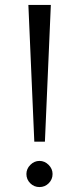

<svg xmlns="http://www.w3.org/2000/svg" viewBox="-20 -750 321 778"><path d="M119 -176 95 -730H186L162 -176ZM140 8Q118 8 102.5 -7.5Q87 -23 87 -45Q87 -66 103 -82Q119 -98 140 -98Q161 -98 177 -82Q193 -66 193 -45Q193 -23 177.5 -7.5Q162 8 140 8Z"/></svg>

Font: Fauna One
Style: Regular
Weight: 400
Designer: Eduardo Rodriguez Tunni
Foundry: Eduardo Rodriguez Tunni
Version: Version 2.001; ttfautohint (v1.8.4.7-5d5b);gftools[0.9.23]